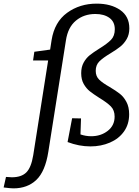

<svg xmlns="http://www.w3.org/2000/svg" viewBox="-126 -797 767 1057"><path d="M478 -318Q513 -297 534 -280.5Q555 -264 570 -236Q585 -208 585 -168Q585 -113 556.5 -73Q528 -33 479 -12Q430 9 372 9Q309 9 246 -15L271 -146L320 -145L317 -57Q346 -47 376 -47Q429 -47 467 -76.5Q505 -106 505 -155Q505 -190 484.5 -211Q464 -232 421 -258Q388 -279 368.5 -294.5Q349 -310 335 -334.5Q321 -359 321 -394Q321 -428 334.5 -452.5Q348 -477 368 -493Q388 -509 420 -529Q464 -556 485 -577.5Q506 -599 506 -636Q506 -677 476.5 -698.5Q447 -720 399 -720Q336 -720 292 -683.5Q248 -647 237 -575L140 39Q123 147 74 193.5Q25 240 -52 240Q-68 240 -106 235L-93 177Q-71 179 -61 179Q-8 179 19 152Q46 125 57 57L139 -464H56L63 -512L150 -524L158 -576Q174 -676 243.5 -726.5Q313 -777 406 -777Q485 -777 535.5 -742Q586 -707 586 -641Q586 -607 571.5 -582Q557 -557 536.5 -540.5Q516 -524 483 -504Q441 -479 421 -459Q401 -439 401 -407Q401 -377 420 -358.5Q439 -340 478 -318Z"/></svg>

Font: Bitter Pro
Style: Italic
Weight: 400
Italic angle: -9°
Designer: Sol Matas, and Bitter project Authors
Foundry: Sol Matas
Version: Version 1.010